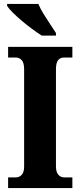

<svg xmlns="http://www.w3.org/2000/svg" viewBox="-20 -951 405 971"><path d="M21 0V-54H62Q77 -54 89.5 -66.5Q102 -79 102 -109V-601Q102 -634 89.5 -647Q77 -660 62 -660H21V-714H346V-660H303Q285 -660 274 -647Q263 -634 263 -600V-110Q263 -81 275 -67.5Q287 -54 303 -54H346V0ZM191 -771Q169 -785 142.5 -804.5Q116 -824 90 -846Q64 -868 44 -888Q24 -908 16 -921V-931H174Q183 -909 199.5 -882Q216 -855 233.5 -829Q251 -803 263 -784V-771Z"/></svg>

Font: Noto Serif Ethiopic Condensed ExtraBold
Style: Regular
Weight: 800
Width: 3
Designer: Monotype Design Team
Foundry: Monotype Imaging Inc.
Version: Version 2.102; ttfautohint (v1.8.4.7-5d5b)